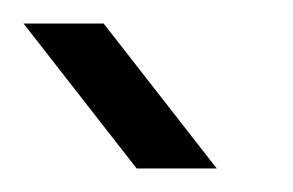

<svg xmlns="http://www.w3.org/2000/svg" viewBox="-24 -900 249 163"><path d="M92 -757 -4 -880H64L160 -757Z"/></svg>

Font: MuseoModerno Thin Light
Style: Regular
Weight: 300
Version: Version 1.003